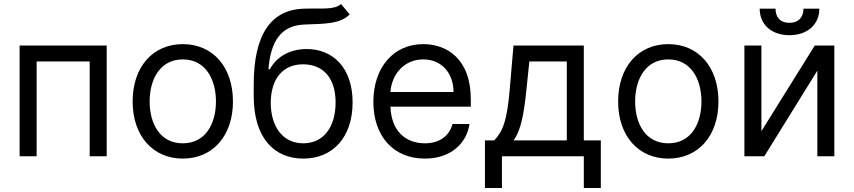

<svg xmlns="http://www.w3.org/2000/svg" viewBox="-20 -770 4208 946"><path d="M76.7 0H160.5V-467.3H421.9V0H505.7V-545.5H76.7Z M880.7 11.4C1028.4 11.4 1127.8 -100.9 1127.8 -269.9C1127.8 -440.3 1028.4 -552.6 880.7 -552.6C733 -552.6 633.5 -440.3 633.5 -269.9C633.5 -100.9 733 11.4 880.7 11.4ZM717.3 -269.9C717.3 -379.3 768.5 -477.3 880.7 -477.3C992.9 -477.3 1044 -379.3 1044 -269.9C1044 -160.5 992.9 -63.9 880.7 -63.9C768.5 -63.9 717.3 -160.5 717.3 -269.9Z M1703.1 -698.9 1660.5 -750C1625 -720.2 1566.8 -730.1 1478.7 -727.3C1312.5 -723 1230.1 -596.6 1230.1 -353.7V-295.5C1230.1 -93.8 1328.1 11.4 1474.4 11.4C1620.4 11.4 1717.3 -94.5 1717.3 -265.6C1717.3 -437.5 1619 -528.4 1491.5 -528.4C1416.5 -528.4 1346.6 -497.2 1309.7 -429H1302.6C1313.9 -569.6 1366.5 -644.9 1480.1 -649.1C1581 -653.4 1653.4 -650.6 1703.1 -698.9ZM1313.9 -265.6C1315.7 -384.9 1375.7 -453.1 1473 -453.1C1572.8 -453.1 1633.5 -384.9 1633.5 -265.6C1633.5 -142.8 1573.2 -63.9 1474.4 -63.9C1375 -63.9 1313.9 -143.5 1313.9 -265.6Z M2073.9 11.4C2199.6 11.4 2279.1 -62.5 2293.3 -159.1H2209.5C2193.9 -99.4 2144.2 -63.9 2073.9 -63.9C1975.5 -63.9 1907.7 -127.5 1903.8 -244.3H2299.7V-279.8C2299.7 -483 2179 -552.6 2065.3 -552.6C1917.6 -552.6 1819.6 -436.1 1819.6 -268.5C1819.6 -100.9 1916.2 11.4 2073.9 11.4ZM1903.8 -316.8C1909.4 -401.6 1969.5 -477.3 2065.3 -477.3C2156.2 -477.3 2214.5 -409.1 2214.5 -316.8Z M2369.3 156.2H2453.1V0H2856.5V156.2H2940.3V-78.1H2856.5V-545.5H2509.9L2491.5 -329.5C2478.3 -176.8 2458.8 -124.3 2414.8 -78.1H2369.3ZM2509.9 -78.1C2548.3 -128.6 2562.1 -215.6 2573.9 -329.5L2588.1 -467.3H2772.7V-78.1Z M3272.7 11.4C3420.5 11.4 3519.9 -100.9 3519.9 -269.9C3519.9 -440.3 3420.5 -552.6 3272.7 -552.6C3125 -552.6 3025.6 -440.3 3025.6 -269.9C3025.6 -100.9 3125 11.4 3272.7 11.4ZM3109.4 -269.9C3109.4 -379.3 3160.5 -477.3 3272.7 -477.3C3384.9 -477.3 3436.1 -379.3 3436.1 -269.9C3436.1 -160.5 3384.9 -63.9 3272.7 -63.9C3160.5 -63.9 3109.4 -160.5 3109.4 -269.9Z M3731.5 -123.6V-545.5H3647.7V0H3745.7L4007.1 -421.9V0H4090.9V-545.5H3994.3ZM3723 -727.3C3723 -650.6 3779.8 -596.6 3869.3 -596.6C3960.2 -596.6 4017 -650.6 4017 -727.3H3938.9C3938.9 -690.3 3919 -657.7 3869.3 -657.7C3819.6 -657.7 3801.1 -690.3 3801.1 -727.3Z"/></svg>

Font: Magic Ui Pro
Style: Regular
Weight: 400
Designer: Stefan Endress, Andreas Faust
Version: Version 1.000;FEAKit 1.0